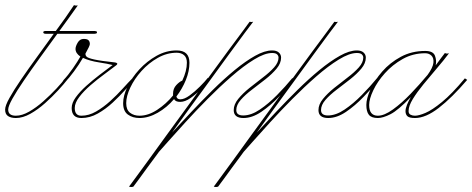

<svg xmlns="http://www.w3.org/2000/svg" viewBox="-88 -452 1845 750"><path d="M91 -320Q81 -320 81 -326Q81 -331 91 -331H130Q150 -358 168 -383.5Q186 -409 201 -432Q208 -429 216 -431Q200 -408 181.5 -382.5Q163 -357 144 -331H281Q284 -331 287.5 -330Q291 -329 291 -326Q291 -322 287.5 -321Q284 -320 281 -320H136Q101 -272 67 -225Q33 -178 5 -137Q-23 -96 -39.5 -66.5Q-56 -37 -56 -24Q-56 0 -26 0Q-2 0 26 -16Q54 -32 81.5 -56.5Q109 -81 132 -105.5Q155 -130 168 -148L176 -142Q162 -124 139 -99Q116 -74 88 -49Q60 -24 30.5 -7.5Q1 9 -26 9Q-45 9 -56.5 1.5Q-68 -6 -68 -24Q-68 -39 -51 -69.5Q-34 -100 -6 -141Q22 -182 55.5 -228Q89 -274 122 -320Z M166 -131Q162 -127 160 -130.5Q158 -134 159 -138Q178 -158 197 -185.5Q216 -213 226 -231Q207 -244 207 -261Q207 -271 215.5 -285.5Q224 -300 239 -300Q253 -300 258 -294.5Q263 -289 263 -280Q263 -273 246 -243Q245 -236 250.5 -230.5Q256 -225 281 -219.5Q306 -214 362 -208Q367 -207 369.5 -204.5Q372 -202 366 -197Q347 -182 319.5 -162Q292 -142 265.5 -119Q239 -96 221.5 -73Q204 -50 204 -30Q204 0 230 0Q259 0 287.5 -16.5Q316 -33 342.5 -57Q369 -81 391.5 -106Q414 -131 430 -147L438 -141Q424 -127 402 -102Q380 -77 352.5 -51.5Q325 -26 294 -8.5Q263 9 230 9Q192 9 192 -30Q192 -50 208 -72Q224 -94 249 -116.5Q274 -139 301.5 -160Q329 -181 352 -198Q333 -203 297.5 -208.5Q262 -214 236 -226Q221 -200 201 -173Q181 -146 166 -131Z M602 -255Q652 -255 652 -207Q652 -174 638 -139.5Q624 -105 601 -75Q604 -64 616 -64Q632 -64 652.5 -79Q673 -94 692.5 -113.5Q712 -133 724 -148L732 -141Q719 -126 699 -105.5Q679 -85 657 -69.5Q635 -54 616 -54Q597 -54 592 -65Q564 -32 528 -11.5Q492 9 457 9Q430 9 411.5 -4.5Q393 -18 393 -49Q393 -78 410 -113.5Q427 -149 456.5 -181Q486 -213 523.5 -234Q561 -255 602 -255ZM602 -246Q564 -246 528.5 -226Q493 -206 465 -175Q437 -144 421 -110Q405 -76 405 -49Q405 -23 420 -11.5Q435 0 457 0Q491 0 526 -23Q561 -46 588 -79V-86Q588 -106 600.5 -119.5Q613 -133 624 -137Q642 -175 642 -207Q642 -227 631 -236.5Q620 -246 602 -246Z M887 -367Q894 -365 901 -367Q894 -358 868.5 -324Q843 -290 807 -240.5Q771 -191 730.5 -135.5Q690 -80 651.5 -27.5Q613 25 584 66Q618 29 659 -14.5Q700 -58 743 -100.5Q786 -143 828.5 -178Q871 -213 908.5 -234Q946 -255 975 -255Q992 -255 1001 -247Q1010 -239 1010 -227Q1010 -205 992.5 -184Q975 -163 949 -142.5Q923 -122 896.5 -102Q870 -82 852.5 -62Q835 -42 835 -22Q835 -1 862 -1Q893 -1 927 -24Q961 -47 994 -80.5Q1027 -114 1054 -147L1063 -141Q1035 -109 1001.5 -74Q968 -39 932.5 -15Q897 9 863 9Q825 9 825 -22Q825 -44 842.5 -65.5Q860 -87 886 -108Q912 -129 938.5 -149Q965 -169 982.5 -188.5Q1000 -208 1000 -227Q1000 -234 994.5 -239.5Q989 -245 975 -245Q946 -245 904.5 -219.5Q863 -194 816 -153Q769 -112 722.5 -65Q676 -18 636 26Q596 70 568.5 101Q541 132 533 141Q531 144 518 161.5Q505 179 488 202Q471 225 456 246Q441 267 433 277Q425 280 416 277Q417 275 437 248.5Q457 222 489 177.5Q521 133 561.5 77.5Q602 22 645 -37Q688 -96 729 -152.5Q770 -209 804.5 -255.5Q839 -302 861 -331.5Q883 -361 887 -367Z M1218 -367Q1225 -365 1232 -367Q1225 -358 1199.5 -324Q1174 -290 1138 -240.5Q1102 -191 1061.5 -135.5Q1021 -80 982.5 -27.5Q944 25 915 66Q949 29 990 -14.5Q1031 -58 1074 -100.5Q1117 -143 1159.5 -178Q1202 -213 1239.5 -234Q1277 -255 1306 -255Q1323 -255 1332 -247Q1341 -239 1341 -227Q1341 -205 1323.5 -184Q1306 -163 1280 -142.5Q1254 -122 1227.5 -102Q1201 -82 1183.5 -62Q1166 -42 1166 -22Q1166 -1 1193 -1Q1224 -1 1258 -24Q1292 -47 1325 -80.5Q1358 -114 1385 -147L1394 -141Q1366 -109 1332.5 -74Q1299 -39 1263.5 -15Q1228 9 1194 9Q1156 9 1156 -22Q1156 -44 1173.5 -65.5Q1191 -87 1217 -108Q1243 -129 1269.5 -149Q1296 -169 1313.5 -188.5Q1331 -208 1331 -227Q1331 -234 1325.5 -239.5Q1320 -245 1306 -245Q1277 -245 1235.5 -219.5Q1194 -194 1147 -153Q1100 -112 1053.5 -65Q1007 -18 967 26Q927 70 899.5 101Q872 132 864 141Q862 144 849 161.5Q836 179 819 202Q802 225 787 246Q772 267 764 277Q756 280 747 277Q748 275 768 248.5Q788 222 820 177.5Q852 133 892.5 77.5Q933 22 976 -37Q1019 -96 1060 -152.5Q1101 -209 1135.5 -255.5Q1170 -302 1192 -331.5Q1214 -361 1218 -367Z M1737 -140Q1677 -70 1626 -30.5Q1575 9 1533 9Q1511 9 1503.5 2Q1496 -5 1496 -18Q1496 -28 1502 -43Q1508 -58 1517 -73Q1467 -21 1437.5 -6Q1408 9 1388 9Q1363 9 1353 -3.5Q1343 -16 1343 -42Q1343 -67 1359 -102.5Q1375 -138 1405 -172.5Q1435 -207 1477.5 -230Q1520 -253 1573 -253Q1604 -253 1611 -234.5Q1618 -216 1614 -197Q1626 -214 1635.5 -226Q1645 -238 1650 -245Q1656 -241 1666 -244Q1645 -216 1618 -184.5Q1591 -153 1566 -122.5Q1541 -92 1524.5 -65Q1508 -38 1508 -18Q1508 -8 1515.5 -4Q1523 0 1533 0Q1548 0 1574 -11Q1600 -22 1638.5 -53.5Q1677 -85 1728 -146ZM1354 -42Q1354 0 1388 0Q1413 0 1447 -24.5Q1481 -49 1516 -85.5Q1551 -122 1581 -158L1582 -159Q1603 -188 1605 -206.5Q1607 -225 1597.5 -234.5Q1588 -244 1573 -244Q1525 -244 1485 -221.5Q1445 -199 1415.5 -166Q1386 -133 1370 -99Q1354 -65 1354 -42Z"/></svg>

Font: Kapakana Light
Style: Regular
Weight: 300
Designer: Kyosuke Nagai
Version: Version 1.000